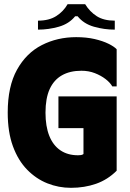

<svg xmlns="http://www.w3.org/2000/svg" viewBox="-20 -889 623 920"><path d="M17 -350Q17 -475 61.5 -555Q106 -635 180.5 -673Q255 -711 345 -711Q394 -711 433 -702Q472 -693 499.5 -679.5Q527 -666 539 -653V-475H518Q508 -493 486 -510Q464 -527 434.5 -538.5Q405 -550 370 -550Q315 -550 276.5 -528Q238 -506 218 -462Q198 -418 198 -349Q198 -284 216 -238.5Q234 -193 269 -169Q304 -145 354 -145Q361 -145 368 -146Q375 -147 380 -151V-275H260V-427H539V-71Q496 -28 440.5 -8.5Q385 11 320 11Q261 11 207 -10.5Q153 -32 110 -76Q67 -120 42 -188Q17 -256 17 -350ZM304 -869H388Q410 -833 443.5 -811.5Q477 -790 530 -790V-747Q479 -747 430 -761Q381 -775 352 -811H340Q311 -775 262 -761Q213 -747 162 -747V-790Q215 -790 249.5 -812Q284 -834 304 -869Z"/></svg>

Font: Phudu ExtraBold
Style: Regular
Weight: 800
Version: Version 1.005;gftools[0.9.23]